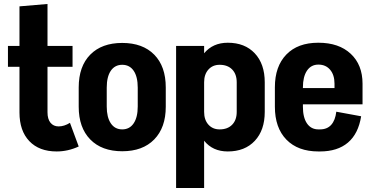

<svg xmlns="http://www.w3.org/2000/svg" viewBox="-20 -746 1864 966"><path d="M376 -9Q322 16 265 16Q177 16 127.5 -36Q78 -88 78 -180V-410H20V-515H78V-714L219 -726V-515H345V-410H219V-181Q219 -147 234 -128.5Q249 -110 275 -110Q303 -110 332 -128Z M814 -209Q814 -104 756 -44.5Q698 15 595 15Q492 15 434 -44.5Q376 -104 376 -209V-306Q376 -412 434 -471Q492 -530 595 -530Q698 -530 756 -471Q814 -412 814 -306ZM673 -305Q673 -360 652.5 -390Q632 -420 595 -420Q558 -420 537.5 -390Q517 -360 517 -305V-210Q517 -156 537.5 -125.5Q558 -95 595 -95Q632 -95 652.5 -125.5Q673 -156 673 -210Z M1312 -332V-183Q1312 -91 1262 -37.5Q1212 16 1126 16Q1050 16 1007 -38V200H866V-515H1007V-478Q1051 -531 1126 -531Q1212 -531 1262 -477.5Q1312 -424 1312 -332ZM1171 -183V-332Q1171 -373 1148 -396.5Q1125 -420 1085 -420Q1050 -420 1028.5 -396Q1007 -372 1007 -332V-183Q1007 -143 1028.5 -119Q1050 -95 1085 -95Q1125 -95 1148 -118.5Q1171 -142 1171 -183Z M1804 -325V-221H1504V-209Q1504 -155 1524.5 -125Q1545 -95 1582 -95H1590Q1626 -95 1646.5 -118Q1667 -141 1672 -184L1797 -161Q1783 -73 1730.5 -28.5Q1678 16 1590 16H1582Q1479 16 1421 -43.5Q1363 -103 1363 -209V-307Q1363 -412 1420.5 -471.5Q1478 -531 1581 -531H1582Q1685 -531 1744.5 -475.5Q1804 -420 1804 -325ZM1504 -303H1663V-325Q1663 -369 1641 -395Q1619 -421 1582 -421Q1545 -421 1524.5 -390.5Q1504 -360 1504 -306Z"/></svg>

Font: Akshar SemiBold
Style: Regular
Weight: 600
Designer: Tall Chai
Foundry: Tall Chai
Version: Version 1.000